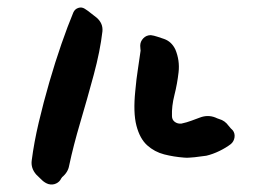

<svg xmlns="http://www.w3.org/2000/svg" viewBox="-20 -508 705 508"><path d="M251 -425Q245 -373 228 -310Q211 -247 192.5 -184.5Q174 -122 163 -70Q160 -52 144 -39Q144 -38 142 -36Q138 -27 128.5 -22.5Q119 -18 108 -21Q99 -24 91.5 -31Q84 -38 76 -46Q61 -63 64 -84Q70 -131 82.5 -184Q95 -237 110.5 -290.5Q126 -344 142.5 -391.5Q159 -439 174 -475Q178 -484 187 -487Q196 -490 204 -485Q212 -480 220 -473.5Q228 -467 236 -461Q253 -446 251 -425ZM596 -163Q602 -155 600.5 -144.5Q599 -134 591 -127Q578 -117 560.5 -108.5Q543 -100 526 -96Q513 -94 495 -92Q477 -90 467 -91Q440 -93 414.5 -99.5Q389 -106 369.5 -123.5Q350 -141 341 -175.5Q332 -210 338 -268Q341 -301 344.5 -322.5Q348 -344 352 -374Q352 -377 351.5 -379Q351 -381 351 -387Q351 -398 359 -406.5Q367 -415 379 -415Q387 -414 396 -411Q405 -408 414 -405Q434 -398 444 -377Q456 -348 452.5 -317Q449 -286 441.5 -256.5Q434 -227 435 -201Q435 -191 442.5 -185.5Q450 -180 460 -181Q474 -184 486 -188.5Q498 -193 509 -197Q530 -205 550 -197Q552 -196 554.5 -195Q557 -194 560 -193Q575 -189 585 -175Q587 -172 590 -169Q593 -166 596 -163Z"/></svg>

Font: Slackside One
Style: Regular
Weight: 400
Version: Version 1.000